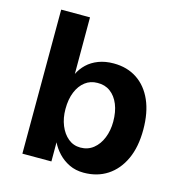

<svg xmlns="http://www.w3.org/2000/svg" viewBox="-106 -794 845 901"><g transform="rotate(15 316.5 -344.0)"><path d="M221 -425Q234 -452 256.5 -473.5Q279 -495 311.5 -507.5Q344 -520 385 -520Q451 -520 499 -488Q547 -456 573 -397Q599 -338 599 -255Q599 -171 571.5 -111.5Q544 -52 495 -20Q446 12 380 12Q341 12 310 -3Q279 -18 256.5 -42Q234 -66 221 -93V0H80L81 -700H221ZM335 -412Q301 -412 275.5 -392.5Q250 -373 235.5 -338Q221 -303 221 -255Q221 -211 235.5 -175.5Q250 -140 275.5 -119Q301 -98 335 -98Q371 -98 397.5 -119Q424 -140 438.5 -176Q453 -212 453 -255Q453 -303 438.5 -338.5Q424 -374 397.5 -393.5Q371 -413 335 -412Z"/></g></svg>

Font: Inclusive Sans
Style: Bold
Weight: 700
Designer: Olivia King
Foundry: Olivia King
Version: Version 2.004